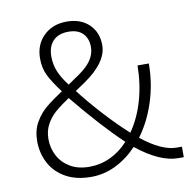

<svg xmlns="http://www.w3.org/2000/svg" viewBox="-86 -867 986 972"><g transform="rotate(-10 407.0 -381.0)"><path d="M784 -54V0H756Q662 0 543 -95Q493 -42 432.5 -12.5Q372 17 306 17Q229 17 175 -13.5Q121 -44 94 -95.5Q67 -147 67 -208Q67 -263 90 -303.5Q113 -344 145 -371Q177 -398 234 -436Q193 -490 173.5 -529Q154 -568 154 -618Q154 -689 200 -734Q246 -779 319 -779Q390 -779 433 -738Q476 -697 476 -630Q476 -542 353 -458L304 -425Q347 -368 411.5 -297Q476 -226 539 -169Q584 -233 608.5 -317.5Q633 -402 634 -498H692Q692 -397 662 -303Q632 -209 578 -136Q681 -54 757 -54ZM212 -618Q212 -577 227 -540.5Q242 -504 274 -463L331 -502Q375 -532 396.5 -563.5Q418 -595 418 -631Q418 -675 392.5 -701Q367 -727 319 -727Q267 -727 239.5 -698Q212 -669 212 -618ZM506 -128Q400 -228 262 -396Q217 -366 189 -341.5Q161 -317 143 -284Q125 -251 125 -208Q125 -162 146 -122.5Q167 -83 207.5 -59Q248 -35 306 -35Q363 -35 414 -59Q465 -83 506 -128Z"/></g></svg>

Font: Biryani UltraLight
Style: Regular
Weight: 250
Designer: Dan Reynolds and Mathieu Réguer
Foundry: Dan Reynolds and Mathieu Réguer
Version: Version 1.003; ttfautohint (v1.1) -l 5 -r 5 -G 72 -x 0 -D la